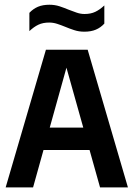

<svg xmlns="http://www.w3.org/2000/svg" viewBox="-20 -810 578 830"><path d="M4.5 0 178.5 -595H359L533 0H412.5L260.5 -541.5H274L123 0ZM108 -161.5 131 -258.5H405L429 -161.5ZM344.5 -673Q321 -673 300.5 -679.8Q280 -686.5 261 -694.5Q244 -701.5 227 -707Q210 -712.5 192.5 -712.5Q165.5 -712.5 146 -703.2Q126.5 -694 107 -675.5V-754.5Q123.5 -772 144.2 -780.8Q165 -789.5 193.5 -789.5Q217 -789.5 237.5 -782.8Q258 -776 277 -768Q294 -761.5 311 -755.5Q328 -749.5 345.5 -749.5Q372.5 -749.5 392.2 -759Q412 -768.5 431 -786.5V-708Q415 -690.5 394.2 -681.8Q373.5 -673 344.5 -673Z"/></svg>

Font: Encode Sans SC Condensed SemiBold
Style: Regular
Weight: 600
Width: 3
Designer: Multiple Designers
Foundry: Impallari Type
Version: Version 3.002